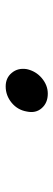

<svg xmlns="http://www.w3.org/2000/svg" viewBox="230 -674 192 693"><g transform="rotate(-90 326.5 -328.0)"><path d="M270 -328Q275.5 -360.5 301 -382Q327.5 -404 360.5 -404Q391.5 -404 409.5 -382Q428 -360 423 -328Q416 -295.5 391 -274Q365 -252 334.5 -252Q301 -252 282 -274Q263 -295.5 270 -328Z"/></g></svg>

Font: Russisch Sans
Style: Bold Italic
Weight: 700
Italic angle: -10°
Designer: Michael Sharanda (font) & Cristiano Sobral (main changes)
Foundry: Michael Sharanda
Version: Version 2.00;September 8, 2020;FontCreator 13.0.0.2681 64-bi